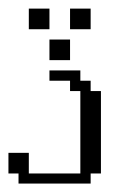

<svg xmlns="http://www.w3.org/2000/svg" viewBox="-20 -435 284 455"><path d="M23.9 0V-23.9H0V-72.8H48.3V-23.9H170.4V-219.2H146V-243.7H97.2V-268.1H170.4V-243.7H194.8V-219.2H219.2V-23.9H194.8V0ZM97.2 -292.5V-341.3H146V-292.5ZM48.3 -365.7V-414.6H97.2V-365.7ZM146 -365.7V-414.6H194.8V-365.7Z"/></svg>

Font: FS Mondwest Regular
Style: Regular
Weight: 400
Designer: NZWStudios2024
Foundry: https://fontstruct.com
Version: Version 1.0